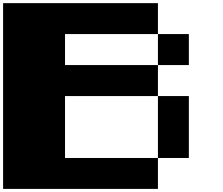

<svg xmlns="http://www.w3.org/2000/svg" viewBox="-20 -1220 1440 1240"><path d="M1000 -199.7V-599.6H1199.7V-199.7ZM1000 -799.8V-1000H1199.7V-799.8ZM0 0V-1199.7H1000V-1000H399.9V-799.8H1000V-599.6H399.9V-199.7H1000V0Z"/></svg>

Font: 8-bit HUD
Style: Regular
Weight: 400
Designer: lSPl
Foundry: https://fontstruct.com
Version: Version 1.0